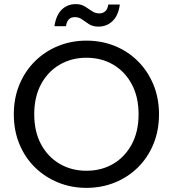

<svg xmlns="http://www.w3.org/2000/svg" viewBox="-20 -904 838 931"><path d="M399 7Q326 7 262 -19Q198 -45 149.5 -92.5Q101 -140 74 -205.5Q47 -271 47 -350Q47 -428 74 -493.5Q101 -559 149.5 -607Q198 -655 262 -681Q326 -707 399 -707Q473 -707 537 -681Q601 -655 649 -607Q697 -559 724 -493.5Q751 -428 751 -350Q751 -271 724 -205.5Q697 -140 649 -92.5Q601 -45 537 -19Q473 7 399 7ZM399 -76Q472 -76 529 -109.5Q586 -143 619 -204.5Q652 -266 652 -350Q652 -434 619 -495.5Q586 -557 529 -590.5Q472 -624 399 -624Q327 -624 269.5 -590.5Q212 -557 179 -495.5Q146 -434 146 -350Q146 -266 179 -204.5Q212 -143 269.5 -109.5Q327 -76 399 -76ZM244 -777Q252 -831 279.5 -857.5Q307 -884 347 -884Q374 -884 392 -872.5Q410 -861 426 -850Q442 -839 462 -839Q479 -839 490.5 -849.5Q502 -860 505 -882H561Q554 -829 526 -802Q498 -775 457 -775Q430 -775 412 -786.5Q394 -798 378.5 -809.5Q363 -821 343 -821Q306 -821 300 -777Z"/></svg>

Font: Envelope Sans Variable
Style: Regular
Weight: 500
Designer: Andreas Rasmussen / Norman Anderson
Foundry: mail.de GmbH
Version: Version 1.150